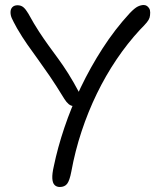

<svg xmlns="http://www.w3.org/2000/svg" viewBox="-20 -733 638 767"><path d="M219 14Q206 14 198 6Q190 -2 189 -20.5Q188 -39 195 -69Q210 -142 237 -222.5Q264 -303 302.5 -383.5Q341 -464 390 -540Q439 -616 498 -680Q518 -701 530.5 -707Q543 -713 554 -713Q561 -713 566.5 -709.5Q572 -706 576 -699.5Q580 -693 580 -683Q580 -671 577.5 -662.5Q575 -654 566.5 -643.5Q558 -633 539 -614Q489 -560 445.5 -495.5Q402 -431 367 -359Q332 -287 306 -208.5Q280 -130 265 -48Q258 -11 248 1.5Q238 14 219 14ZM277 -309Q264 -309 254.5 -317Q245 -325 237 -338Q204 -392 178 -430Q152 -468 130.5 -497.5Q109 -527 89 -555.5Q69 -584 48 -620Q32 -649 27 -660.5Q22 -672 22 -684Q22 -697 29.5 -704.5Q37 -712 50 -712Q64 -712 73.5 -704Q83 -696 93 -679Q116 -637 136 -606.5Q156 -576 174.5 -550.5Q193 -525 212.5 -498.5Q232 -472 252.5 -439.5Q273 -407 297 -362Q300 -355 302 -346Q304 -337 302.5 -328.5Q301 -320 295 -314.5Q289 -309 277 -309Z"/></svg>

Font: Shantell Sans Light
Style: Regular
Weight: 300
Designer: Stephen Nixon, Anya Danilova, Shantell Martin
Foundry: Arrow Type
Version: Version 1.011;[c5ecc13dd]